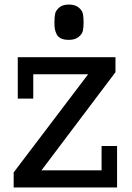

<svg xmlns="http://www.w3.org/2000/svg" viewBox="-20 -823 580 843"><path d="M426 -182V-75H162L487 -506V-572H58V-390H126V-497H367L40 -66V0H494V-182ZM282 -648Q310 -648 325.5 -661Q341 -674 344 -688.5Q347 -703 347 -725Q347 -748 344 -762.5Q341 -777 325.5 -790Q310 -803 282 -803Q255 -803 240 -790Q225 -777 222 -762.5Q219 -748 219 -725Q219 -709 220.5 -698Q222 -687 228 -674Q234 -661 247.5 -654.5Q261 -648 282 -648Z"/></svg>

Font: Glegoo
Style: Bold
Weight: 700
Version: Version 2.0.1; ttfautohint (v0.9) -r 48 -G 60